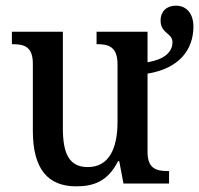

<svg xmlns="http://www.w3.org/2000/svg" viewBox="-20 -648 703 678"><path d="M249 10C309 10 360 -6 397 -79H401L416 0H577V-44H572C533 -44 501 -52 501 -111V-388C613 -406 663 -473 663 -554C663 -601 638 -628 601 -628C568 -628 547 -607 547 -576C547 -529 589 -532 589 -499C589 -463 559 -438 501 -428V-536H321V-492H324C363 -492 395 -483 395 -421V-218C395 -122 364 -58 290 -58C222 -58 202 -109 202 -196V-536H22V-492H25C67 -492 96 -482 96 -423V-186C96 -50 150 10 249 10Z"/></svg>

Font: Noto Serif SemiCondensed Medium
Style: Regular
Weight: 500
Width: 4
Designer: Monotype Design Team
Foundry: Monotype Imaging Inc.
Version: Version 2.014